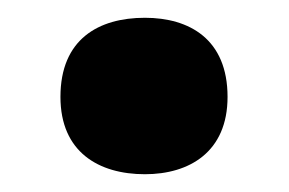

<svg xmlns="http://www.w3.org/2000/svg" viewBox="-20 -184 325 216"><path d="M48 -75C48 -13 91 12 143 12C193 12 236 -13 236 -75C236 -140 193 -164 143 -164C91 -164 48 -140 48 -75Z"/></svg>

Font: Noto Sans Myanmar UI ExtraBold
Style: Regular
Weight: 800
Designer: Monotype Design Team
Foundry: Monotype Imaging Inc.
Version: Version 2.103